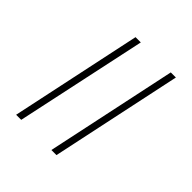

<svg xmlns="http://www.w3.org/2000/svg" viewBox="-156 -645 747 747"><g transform="rotate(45 217.5 -271.0)"><path d="M243 0 358 -542H386L271 0ZM49 0 164 -542H193L77 0Z"/></g></svg>

Font: Noto Serif Tamil ExtraCondensed Thin
Style: Italic
Weight: 100
Width: 2
Italic angle: -12°
Designer: Indian Type Foundry, Tom Grace, and the Monotype Design Team
Foundry: Monotype Imaging Inc.
Version: Version 2.003; ttfautohint (v1.8.4.7-5d5b)